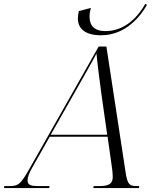

<svg xmlns="http://www.w3.org/2000/svg" viewBox="-82 -949 778 969"><path d="M428 -771C553 -771 628 -868 660 -925L651 -929C619 -872 554 -792 450 -792C393 -792 370 -821 370 -865C370 -877 372 -894 377 -909L316 -893C313 -879 311 -866 311 -856C311 -803 350 -771 428 -771ZM-62 0H166L168 -10H110C70 -10 57 -17 57 -40C57 -54 66 -78 80 -102L169 -259H461L484 -96C485 -88 487 -69 487 -56C487 -24 470 -10 421 -10H391L389 0H619L621 -10H608C571 -10 561 -19 552 -79L455 -714H416L67 -98C22 -19 11 -10 -34 -10H-60ZM300 -491C344 -569 381 -633 405 -679C409 -632 422 -532 430 -473L459 -269H174Z"/></svg>

Font: Noto Serif Display Light
Style: Italic
Weight: 300
Italic angle: -12°
Designer: Monotype Design Team
Foundry: Monotype Imaging Inc.
Version: Version 2.009